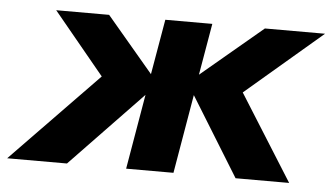

<svg xmlns="http://www.w3.org/2000/svg" viewBox="-74 -521 1007 582"><g transform="rotate(5 429.5 -230.0)"><path d="M236 -460H75L230 -272L-34 0H148L367 -228L328 0H472L513 -240L661 0H824L660 -261L893 -460H710L523 -303L550 -460H407L378 -292Z"/></g></svg>

Font: Jost*
Style: Bold Italic
Weight: 700
Italic angle: -10°
Version: Version 3.7